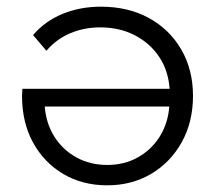

<svg xmlns="http://www.w3.org/2000/svg" viewBox="-20 -550 644 575"><path d="M301 5Q227 5 169.5 -29Q112 -63 79 -123Q46 -183 46 -263Q46 -267 46.5 -273Q47 -279 47 -284H488Q484 -339 456.5 -380Q429 -421 383.5 -444.5Q338 -468 280 -468Q232 -468 190.5 -450.5Q149 -433 119 -398L79 -445Q115 -487 167.5 -508.5Q220 -530 282 -530Q364 -530 426 -496Q488 -462 523 -401.5Q558 -341 558 -263Q558 -185 524.5 -124.5Q491 -64 433 -29.5Q375 5 301 5ZM487 -231H114Q118 -180 143 -140.5Q168 -101 209 -78.5Q250 -56 301 -56Q352 -56 392.5 -78.5Q433 -101 458 -140.5Q483 -180 487 -231Z"/></svg>

Font: Montserrat
Style: Regular
Weight: 400
Designer: Julieta Ulanovsky
Foundry: Julieta Ulanovsky
Version: Version 9.000; ttfautohint (v1.8.4.7-5d5b)